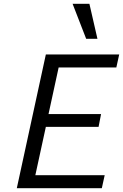

<svg xmlns="http://www.w3.org/2000/svg" viewBox="-20 -985 644 1005"><path d="M513 0H68L220 -700H604L589 -632H287L234 -388H509L496 -321H220L165 -68H528ZM431 -782 360 -965H448L490 -782Z"/></svg>

Font: Isabella Sans
Style: Italic
Weight: 400
Italic angle: -12°
Designer: Christian Thalmann (Catharsis Fonts), Cristiano Sobral
Foundry: The Isabella Sans Project Authors
Version: Version 2.026; ttfautohint (v1.8.4.7-5d5b-dirty)